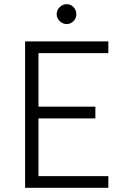

<svg xmlns="http://www.w3.org/2000/svg" viewBox="-20 -898 598 918"><path d="M100 0V-700H498V-644H164V-388H436V-332H164V-56H498V0ZM299 -783Q280 -783 265.5 -797Q251 -811 251 -830Q251 -850 265.5 -864Q280 -878 299 -878Q318 -878 331.5 -864Q345 -850 345 -830Q345 -811 331.5 -797Q318 -783 299 -783Z"/></svg>

Font: Inclusive Sans Light
Style: Regular
Weight: 300
Designer: Olivia King
Foundry: Olivia King
Version: Version 2.004